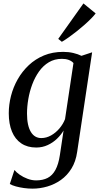

<svg xmlns="http://www.w3.org/2000/svg" viewBox="-20 -847 576 1116"><path d="M428.5 36Q420.5 92 395.5 132.5Q370.5 173 334.2 198.8Q298 224.5 255.2 237Q212.5 249.5 169 249.5Q144.5 249.5 119.2 246Q94 242.5 72.2 236.5Q50.5 230.5 37 222.5L64 141Q75 155 95.2 169Q115.5 183 140.2 192.2Q165 201.5 190 201.5Q229 201.5 256.8 187.2Q284.5 173 302.2 140.5Q320 108 328 54.5L349.5 -88.5Q335 -63.5 311.5 -40.8Q288 -18 257.2 -3.8Q226.5 10.5 190.5 10.5Q139.5 10.5 103.8 -13.5Q68 -37.5 49.5 -82.2Q31 -127 31 -188.5Q31 -239 44 -289.8Q57 -340.5 83 -386.2Q109 -432 147.2 -468Q185.5 -504 235.5 -524.8Q285.5 -545.5 347 -545.5Q379 -545.5 406.2 -539Q433.5 -532.5 453.5 -522.5L515.5 -543ZM407 -480.5Q396.5 -492.5 379.2 -498.8Q362 -505 340 -505Q297 -505 264 -485.2Q231 -465.5 207 -431.8Q183 -398 167.5 -356.5Q152 -315 144.5 -271Q137 -227 137 -186.5Q137 -151 142.8 -124.5Q148.5 -98 159.5 -80Q170.5 -62 185.8 -53.2Q201 -44.5 220 -44.5Q249.5 -44.5 277 -60Q304.5 -75.5 325.8 -100.8Q347 -126 358 -154.5ZM318.5 -621 465 -827 536 -769Q527 -757 510.5 -740Q494 -723 472.5 -704Q451 -685 427.5 -666.2Q404 -647.5 381.2 -631.2Q358.5 -615 339.5 -604Z"/></svg>

Font: Merriweather 72pt
Style: Italic
Weight: 400
Italic angle: -7.8°
Version: Version 2.101